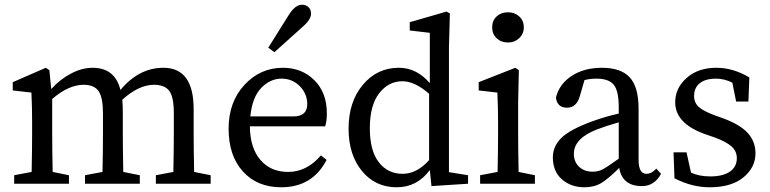

<svg xmlns="http://www.w3.org/2000/svg" viewBox="-20 -778 3259 813"><path d="M802 -50 872 -36V0H640V-36L714 -50Q716 -148 716 -210V-300Q716 -368 696.5 -393.5Q677 -419 632 -419Q568 -419 498 -356Q500 -326 500 -306V-210Q500 -150 502 -50L572 -36V0H340V-36L414 -50Q416 -148 416 -210V-298Q416 -365 397.5 -392Q379 -419 334 -419Q271 -419 201 -359V-210Q201 -150 203 -50L272 -36V0H40V-36L114 -50Q116 -150 116 -210V-261Q116 -326 113 -386L34 -395V-430L174 -491L189 -481L197 -401Q234 -442 280.5 -466.5Q327 -491 372 -491Q467 -491 490 -397Q568 -491 672 -491Q800 -491 800 -316V-210Q800 -150 802 -50Z M1261 -664 1142 -557 1116 -576 1203 -715Q1230 -758 1259 -758Q1275 -758 1286 -748Q1297 -738 1297 -720Q1297 -695 1261 -664ZM1040 -285H1222Q1281 -285 1281 -337Q1281 -381 1249.5 -413Q1218 -445 1172 -445Q1124 -445 1086 -405.5Q1048 -366 1040 -285ZM1357 -243H1038Q1039 -152 1082.5 -101Q1126 -50 1200 -50Q1279 -50 1339 -120L1363 -101Q1303 15 1171 15Q1069 15 1008.5 -52Q948 -119 948 -233Q948 -346 1015 -418.5Q1082 -491 1178 -491Q1258 -491 1311 -438.5Q1364 -386 1364 -298Q1364 -266 1357 -243Z M1797 -100V-381Q1736 -434 1684 -434Q1625 -434 1585.5 -383Q1546 -332 1546 -235Q1546 -140 1584 -91Q1622 -42 1685 -42Q1745 -42 1797 -100ZM1881 -49 1962 -36V0L1807 10L1800 -58Q1746 15 1660 15Q1569 15 1512.5 -54Q1456 -123 1456 -233Q1456 -347 1516.5 -419Q1577 -491 1669 -491Q1744 -491 1800 -426V-639L1715 -649V-684L1871 -729L1885 -721L1881 -579Z M2131 -598Q2102 -598 2083 -616Q2064 -634 2064 -662Q2064 -691 2083 -708.5Q2102 -726 2131 -726Q2159 -726 2178.5 -708.5Q2198 -691 2198 -662Q2198 -635 2178.5 -616.5Q2159 -598 2131 -598ZM2176 -50 2245 -36V0H2013V-36L2087 -50Q2089 -150 2089 -210V-260Q2089 -326 2086 -386L2007 -395V-430L2162 -491L2177 -481L2174 -345V-210Q2174 -150 2176 -50Z M2600 -106V-260Q2547 -245 2508 -230Q2410 -192 2410 -127Q2410 -94 2430 -74Q2452 -51 2490 -51Q2513 -51 2532 -61Q2551 -71 2600 -106ZM2759 -64 2779 -42Q2751 10 2698 10Q2615 10 2602 -67Q2556 -21 2526 -3Q2496 15 2455 15Q2398 15 2359.5 -18.5Q2321 -52 2321 -112Q2321 -158 2356.5 -193.5Q2392 -229 2487 -264Q2545 -285 2600 -297V-324Q2600 -394 2578.5 -419.5Q2557 -445 2506 -445Q2479 -445 2455 -439L2435 -370Q2421 -322 2381 -322Q2339 -322 2334 -365Q2348 -422 2400.5 -456.5Q2453 -491 2529 -491Q2609 -491 2646.5 -450.5Q2684 -410 2684 -317V-101Q2684 -42 2717 -42Q2737 -42 2754 -59Z M3011 -288 3042 -277Q3115 -250 3147 -214Q3179 -178 3179 -129Q3179 -69 3128 -27Q3077 15 2985 15Q2910 15 2836 -23L2832 -133H2887L2906 -47Q2941 -31 2987 -31Q3042 -31 3071 -51.5Q3100 -72 3100 -108Q3100 -138 3077.5 -158Q3055 -178 3006 -196L2960 -212Q2839 -257 2839 -345Q2839 -405 2887.5 -448Q2936 -491 3013 -491Q3085 -491 3153 -450L3149 -348H3097L3081 -428Q3047 -445 3012 -445Q2967 -445 2943 -425.5Q2919 -406 2919 -372Q2919 -343 2939 -325Q2959 -307 3011 -288Z"/></svg>

Font: TypoPRO Source Serif Pro
Style: Regular
Weight: 400
Designer: Frank Grießhammer
Foundry: Adobe Systems Incorporated
Version: Version 1.017;PS 1.0;hotconv 1.0.79;makeotf.lib2.5.61930